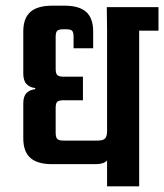

<svg xmlns="http://www.w3.org/2000/svg" viewBox="-20 -656 578 676"><path d="M356 -631H538V-548H357ZM357 -592H470V0H357ZM176 -414Q176 -397 182 -391.5Q188 -386 203 -386H272V-303H203Q188 -303 182 -298Q176 -293 176 -276V-189Q176 -172 182 -166.5Q188 -161 203 -161H323Q343 -161 350 -168.5Q357 -176 357 -195L369 -131Q369 -104 357 -91Q345 -78 317 -78H164Q112 -78 87 -100Q62 -122 62 -169V-292Q62 -317 73.5 -328.5Q85 -340 104 -342V-346Q85 -348 73.5 -360Q62 -372 62 -397V-545Q62 -592 87 -614Q112 -636 164 -636H207Q259 -636 283.5 -614Q308 -592 308 -545V-486H239V-527Q239 -543 233.5 -548Q228 -553 212 -553H203Q188 -553 182 -548Q176 -543 176 -527Z"/></svg>

Font: Teko Light Medium
Style: Regular
Weight: 500
Version: Version 2.000;gftools[0.9.28.dev9+g7d2139d.d20230707]